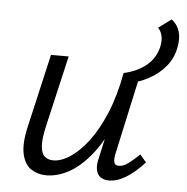

<svg xmlns="http://www.w3.org/2000/svg" viewBox="-46 -619 652 670"><g transform="rotate(5 280.0 -284.0)"><path d="M140 6Q110 6 87 -9Q64 -24 55.5 -60Q47 -96 61 -157L120 -414H182L124 -163Q114 -119 116 -93.5Q118 -68 130 -58Q142 -48 160 -48Q187 -48 218.5 -68.5Q250 -89 281 -129.5Q312 -170 337.5 -231Q363 -292 378 -373H415Q394 -273 363.5 -201Q333 -129 295.5 -83Q258 -37 218.5 -15.5Q179 6 140 6ZM359 5Q343 5 331 -2.5Q319 -10 315 -27.5Q311 -45 318 -72L385 -373H436L374 -89Q370 -70 373 -59.5Q376 -49 390 -49Q405 -49 422 -61.5Q439 -74 461 -95L483 -69Q450 -33 419 -14Q388 5 359 5ZM391 -338 378 -373Q426 -384 457.5 -410Q489 -436 498 -478Q502 -499 498 -515Q494 -531 484 -541L529 -574Q550 -558 557 -533Q564 -508 557 -476Q550 -440 526.5 -411.5Q503 -383 468 -364Q433 -345 391 -338Z"/></g></svg>

Font: Ysabeau
Style: Italic
Weight: 400
Italic angle: -12°
Designer: Christian Thalmann (Catharsis Fonts)
Version: Version 2.000;gftools[0.9.27.dev2+g8671c4b]